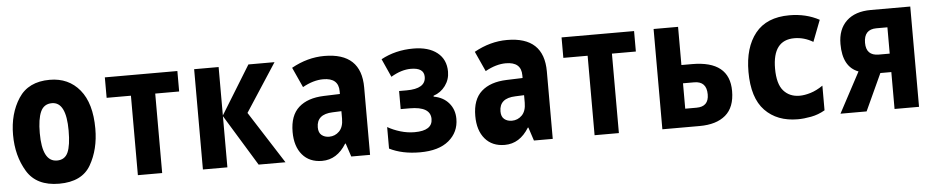

<svg xmlns="http://www.w3.org/2000/svg" viewBox="-37 -798 5074 1047"><g transform="rotate(-5 2500.0 -275.0)"><path d="M253 9Q378 9 426.5 -75.5Q475 -160 475 -273Q475 -412 414 -486Q353 -560 250 -560Q133 -560 79 -477Q25 -394 25 -278Q25 -163 77 -77Q129 9 253 9ZM252 -118Q171 -118 171 -275Q171 -352 189 -392Q207 -432 251 -432Q329 -432 329 -275Q329 -194 312 -156Q295 -118 252 -118Z M684 0V-435H551V-547H948V-435H817V0Z M1040 0V-549H1174V-284L1337 -549H1480L1309 -286L1492 0H1345L1174 -280V0Z M1692 10Q1774 10 1825 -73H1828L1852 0H1955V-369Q1955 -559 1753 -559Q1661 -559 1573 -510L1623 -400Q1682 -433 1736 -433Q1820 -433 1820 -360V-345L1732 -342Q1643 -339 1594 -295Q1545 -251 1545 -161Q1545 -82 1584 -36Q1623 10 1692 10ZM1742 -118Q1717 -118 1700.5 -131.5Q1684 -145 1684 -174Q1684 -246 1772 -249L1820 -251V-210Q1820 -164 1797 -141Q1774 -118 1742 -118Z M2228 10Q2331 10 2386 -36Q2441 -82 2441 -155Q2441 -206 2410.5 -241.5Q2380 -277 2328 -286V-291Q2368 -304 2393 -338Q2418 -372 2418 -415Q2418 -482 2370.5 -519.5Q2323 -557 2240 -557Q2142 -557 2063 -514L2108 -414Q2165 -448 2217 -448Q2289 -448 2289 -398Q2289 -333 2184 -333H2143V-234H2192Q2306 -234 2306 -166Q2306 -102 2208 -102Q2169 -102 2130.5 -113.5Q2092 -125 2061 -143V-25Q2131 10 2228 10Z M2692 10Q2774 10 2825 -73H2828L2852 0H2955V-369Q2955 -559 2753 -559Q2661 -559 2573 -510L2623 -400Q2682 -433 2736 -433Q2820 -433 2820 -360V-345L2732 -342Q2643 -339 2594 -295Q2545 -251 2545 -161Q2545 -82 2584 -36Q2623 10 2692 10ZM2742 -118Q2717 -118 2700.5 -131.5Q2684 -145 2684 -174Q2684 -246 2772 -249L2820 -251V-210Q2820 -164 2797 -141Q2774 -118 2742 -118Z M3184 0V-435H3051V-547H3448V-435H3317V0Z M3555 0H3759Q3851 0 3901.5 -43Q3952 -86 3952 -175Q3952 -340 3747 -340H3689V-549H3555ZM3689 -101V-240H3750Q3818 -240 3818 -168Q3818 -101 3751 -101Z M4296 10Q4329 10 4369 2.5Q4409 -5 4445 -26V-161Q4410 -137 4377 -127Q4344 -117 4317 -117Q4262 -117 4229 -154.5Q4196 -192 4196 -276Q4196 -432 4315 -432Q4368 -432 4417 -403L4462 -520Q4390 -559 4299 -559Q4174 -559 4112 -481.5Q4050 -404 4050 -271Q4050 -128 4116.5 -59Q4183 10 4296 10Z M4530 0H4673L4766 -202H4826V0H4960V-549H4744Q4658 -549 4610.5 -504Q4563 -459 4563 -378Q4563 -253 4648 -221ZM4766 -303Q4697 -303 4697 -373Q4697 -447 4766 -447H4826V-303Z"/></g></svg>

Font: Noto Sans Mono Condensed Extra
Style: Regular
Weight: 800
Width: 3
Designer: Monotype Design Team
Foundry: Monotype Imaging Inc.
Version: Version 1.900